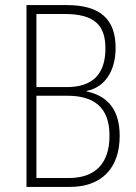

<svg xmlns="http://www.w3.org/2000/svg" viewBox="-20 -734 534 754"><path d="M243 -714H84V0H255C376 0 450 -71 450 -200C450 -295 410 -356 320 -375V-377C393 -391 434 -457 434 -546C434 -659 373 -714 243 -714ZM242 -392H123V-679H234C350 -679 394 -636 394 -544C394 -443 344 -392 242 -392ZM123 -358H244C346 -358 410 -316 410 -201C410 -89 351 -35 251 -35H123Z"/></svg>

Font: Noto Sans Devanagari UI Condensed ExtraLight
Style: Regular
Weight: 200
Width: 3
Designer: Jelle Bosma - Monotype Design Team
Foundry: Monotype Imaging Inc.
Version: Version 2.004